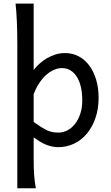

<svg xmlns="http://www.w3.org/2000/svg" viewBox="-20 -801 611 1061"><path d="M166 -127Q190.9 -109.4 209.2 -97.9Q227.5 -86.4 242.7 -79.8Q257.8 -73.2 271.7 -70.8Q285.6 -68.4 302.7 -68.4Q328.6 -68.4 352.3 -80.6Q376 -92.8 394.3 -116Q412.6 -139.2 423.6 -172.1Q434.6 -205.1 434.6 -246.6Q434.6 -287.1 427 -320.1Q419.4 -353 404.8 -376.2Q390.1 -399.4 369.4 -412.1Q348.6 -424.8 322.3 -424.8Q301.3 -424.8 279.3 -415.5Q257.3 -406.2 236.6 -388.2Q215.8 -370.1 197.8 -343Q179.7 -315.9 166 -280.8ZM166 -781.2V-414.6Q180.2 -432.6 198.7 -449.5Q217.3 -466.3 239.5 -479.2Q261.7 -492.2 286.9 -500Q312 -507.8 339.4 -507.8Q380.9 -507.8 415.3 -489.5Q449.7 -471.2 473.9 -438.2Q498 -405.3 511.5 -360.1Q524.9 -314.9 524.9 -261.2Q524.9 -198.7 507.3 -148.2Q489.7 -97.7 459.7 -62Q429.7 -26.4 389.2 -7.1Q348.6 12.2 302.7 12.2Q283.2 12.2 265.9 8.3Q248.5 4.4 232.2 -2.4Q215.8 -9.3 199.7 -19.3Q183.6 -29.3 166 -41.5V73.2Q166 102.5 166.7 126.2Q167.5 149.9 168.9 169.9Q170.4 189.9 172.9 206.8Q175.3 223.6 178.2 239.3H75.7V-551.8Q75.7 -623 73.2 -680.9Q70.8 -738.8 65.9 -781.2Z"/></svg>

Font: Andika FrenchTight
Style: Regular
Weight: 400
Designer: Victor Gaultney, Annie Olsen, Julie Remington, Don Collingsworth, Eric Hays, Becca Hirsbrunner
Foundry: SIL International
Version: Version 5.000 ; Dig1 Dig4Opn Dig7 LnSpcTght